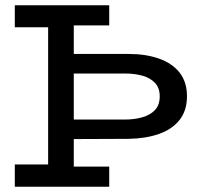

<svg xmlns="http://www.w3.org/2000/svg" viewBox="-20 -706 749 726"><path d="M223 -180V-254H453Q488 -254 518 -262.5Q548 -271 566 -290Q584 -309 584 -342Q584 -373 566.5 -392Q549 -411 519.5 -419.5Q490 -428 453 -428H224V-502H466Q531 -502 581 -484.5Q631 -467 659 -431.5Q687 -396 687 -342Q687 -288 659 -252.5Q631 -217 581 -199.5Q531 -182 466 -181ZM36 0V-84H239L244 -76H393V0ZM162 -47V-642H259V-47ZM36 -603V-686H393V-610H239L232 -603Z"/></svg>

Font: BioRhyme
Style: Regular
Weight: 400
Designer: Aoife Mooney
Foundry: Aoife Mooney Type
Version: Version 1.600;gftools[0.9.33]